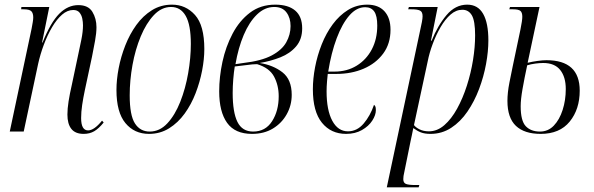

<svg xmlns="http://www.w3.org/2000/svg" viewBox="-20 -566 2554 826"><path d="M340 10Q304 10 287 -11.5Q270 -33 270 -73Q270 -98 275 -130Q280 -162 289 -201L319 -343Q323 -361 330 -395.5Q337 -430 337 -457Q337 -471 334 -486Q331 -501 322 -512Q313 -523 295 -523Q270 -523 247 -503Q224 -483 204 -449Q184 -415 168.5 -373.5Q153 -332 144 -291L82 0H22L116 -443Q119 -459 121 -471Q123 -483 123 -491Q123 -509 115 -517.5Q107 -526 81 -526H71L72 -536H192L161 -383H163Q198 -470 235 -507Q272 -544 317 -544Q360 -544 377.5 -515Q395 -486 395 -449Q395 -424 389 -391Q383 -358 376 -323L345 -178Q338 -145 333.5 -114.5Q329 -84 329 -58Q329 -5 359 -5Q385 -5 419 -47L426 -39Q405 -13 385.5 -1.5Q366 10 340 10Z M621 10Q558 10 519.5 -36.5Q481 -83 481 -179Q481 -223 490.5 -272.5Q500 -322 519 -370.5Q538 -419 566.5 -458.5Q595 -498 633.5 -522Q672 -546 720 -546Q779 -546 819 -501.5Q859 -457 859 -355Q859 -312 849.5 -262.5Q840 -213 821.5 -165Q803 -117 774.5 -77.5Q746 -38 707.5 -14Q669 10 621 10ZM624 0Q667 0 700 -35.5Q733 -71 755.5 -128Q778 -185 789.5 -251Q801 -317 801 -377Q801 -459 779 -497.5Q757 -536 716 -536Q675 -536 642 -501Q609 -466 585.5 -409.5Q562 -353 550 -286.5Q538 -220 538 -156Q538 -70 560.5 -35Q583 0 624 0Z M1064 10Q991 10 957 -37.5Q923 -85 923 -173Q923 -235 937 -300Q951 -365 980.5 -421Q1010 -477 1055.5 -511.5Q1101 -546 1164 -546Q1220 -546 1250 -520.5Q1280 -495 1280 -444Q1280 -397 1254 -366.5Q1228 -336 1186.5 -319.5Q1145 -303 1097 -295Q1155 -286 1195 -255Q1235 -224 1235 -158Q1235 -113 1213.5 -74.5Q1192 -36 1154 -13Q1116 10 1064 10ZM1027 -295Q1105 -304 1149 -327.5Q1193 -351 1211.5 -384Q1230 -417 1230 -454Q1230 -489 1212.5 -512.5Q1195 -536 1160 -536Q1119 -536 1085.5 -503.5Q1052 -471 1028.5 -415.5Q1005 -360 993 -290ZM1069 0Q1122 0 1150.5 -44.5Q1179 -89 1179 -152Q1179 -199 1159 -236.5Q1139 -274 1086 -290Q1068 -290 1040 -286Q1012 -282 990 -280Q986 -256 983.5 -225Q981 -194 981 -166Q981 -83 1001.5 -41.5Q1022 0 1069 0Z M1469 10Q1404 10 1365 -38Q1326 -86 1326 -182Q1326 -227 1335.5 -277Q1345 -327 1364 -375Q1383 -423 1411.5 -461.5Q1440 -500 1477 -523Q1514 -546 1560 -546Q1608 -546 1634 -517.5Q1660 -489 1660 -438Q1660 -378 1628.5 -335.5Q1597 -293 1544.5 -270.5Q1492 -248 1427 -248H1390Q1389 -241 1387 -217Q1385 -193 1385 -173Q1385 -92 1409.5 -46.5Q1434 -1 1477 -1Q1516 -1 1544.5 -34.5Q1573 -68 1589 -115Q1592 -113 1594.5 -108.5Q1597 -104 1597 -92Q1597 -71 1581.5 -47Q1566 -23 1537 -6.5Q1508 10 1469 10ZM1419 -258Q1473 -258 1514.5 -283.5Q1556 -309 1579.5 -353.5Q1603 -398 1603 -456Q1603 -498 1590 -516.5Q1577 -535 1551 -535Q1514 -535 1483 -499.5Q1452 -464 1428.5 -401.5Q1405 -339 1392 -258Z M1787 -433Q1792 -455 1795 -471Q1798 -487 1798 -496Q1798 -515 1787 -520.5Q1776 -526 1750 -526H1736L1739 -536H1863L1834 -391H1837Q1863 -456 1901 -501Q1939 -546 1990 -546Q2036 -546 2058.5 -506.5Q2081 -467 2081 -392Q2081 -345 2071 -290.5Q2061 -236 2041 -183Q2021 -130 1991 -86Q1961 -42 1921 -16Q1881 10 1832 10Q1807 10 1790.5 3.5Q1774 -3 1758 -15Q1754 4 1752 15Q1750 26 1747 38L1720 171Q1717 183 1716 191Q1715 199 1715 205Q1715 221 1727 225.5Q1739 230 1767 230H1784L1781 240H1644ZM1825 -1Q1861 -1 1891.5 -27.5Q1922 -54 1946.5 -98.5Q1971 -143 1988.5 -197.5Q2006 -252 2015 -308Q2024 -364 2024 -414Q2024 -476 2010 -500Q1996 -524 1969 -524Q1942 -524 1918.5 -503.5Q1895 -483 1875.5 -449.5Q1856 -416 1841.5 -377Q1827 -338 1820 -302L1761 -28Q1768 -18 1785 -9.5Q1802 -1 1825 -1Z M2306 10Q2236 10 2199.5 -24.5Q2163 -59 2163 -132Q2163 -167 2171.5 -210.5Q2180 -254 2186 -282L2219 -439Q2227 -478 2227 -494Q2227 -512 2219 -519Q2211 -526 2186 -526H2171L2174 -536H2301L2250 -296Q2271 -301 2293 -304Q2315 -307 2331 -307Q2474 -307 2474 -176Q2474 -96 2431 -43Q2388 10 2306 10ZM2303 0Q2338 0 2362.5 -25.5Q2387 -51 2400.5 -93Q2414 -135 2414 -183Q2414 -235 2390 -265Q2366 -295 2317 -295Q2302 -295 2283 -292.5Q2264 -290 2248 -285Q2236 -229 2228 -183.5Q2220 -138 2220 -109Q2220 -46 2242 -23Q2264 0 2303 0Z"/></svg>

Font: Noto Serif Display ExtraCondensed Light
Style: Italic
Weight: 300
Width: 2
Italic angle: -12°
Designer: Monotype Design Team
Foundry: Monotype Imaging Inc.
Version: Version 2.009